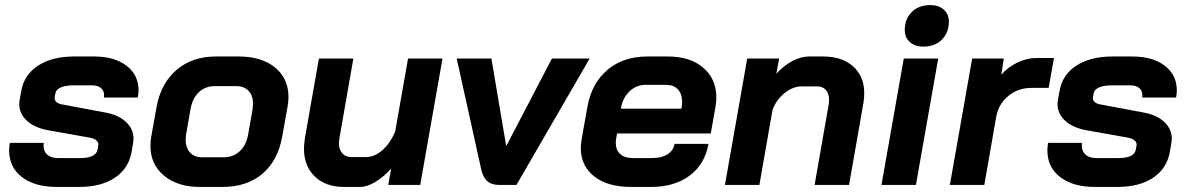

<svg xmlns="http://www.w3.org/2000/svg" viewBox="-20 -730 4688 758"><path d="M16 -136Q16 -151 19 -166H153Q152 -162 152 -155Q152 -132 167 -119Q182 -106 209 -106H299Q328 -106 345 -114.5Q362 -123 365 -139L368 -156Q370 -166 361.5 -174.5Q353 -183 337 -186L169 -216Q116 -226 86 -253.5Q56 -281 56 -320Q56 -326 58 -338L64 -371Q75 -435 130.5 -471Q186 -507 273 -507H351Q432 -507 479.5 -470.5Q527 -434 527 -373Q527 -360 524 -345H390Q391 -348 391 -354Q391 -372 378.5 -382.5Q366 -393 345 -393H269Q239 -393 220.5 -385Q202 -377 199 -363L196 -347Q194 -337 201 -329Q208 -321 224 -318L400 -285Q450 -275 478.5 -247.5Q507 -220 507 -184Q507 -174 506 -169L500 -133Q489 -66 434.5 -29Q380 8 293 8H203Q117 8 66.5 -31Q16 -70 16 -136Z M574 -154Q574 -172 577 -190L598 -307Q615 -401 677 -454Q739 -507 833 -507H922Q1013 -507 1066 -463.5Q1119 -420 1119 -346Q1119 -335 1115 -307L1094 -190Q1077 -96 1016 -44Q955 8 858 8H769Q681 8 627.5 -36.5Q574 -81 574 -154ZM863 -109Q901 -109 927 -133.5Q953 -158 960 -201L977 -298Q979 -314 979 -320Q979 -352 961.5 -371Q944 -390 913 -390H828Q790 -390 764.5 -365.5Q739 -341 732 -298L715 -201Q713 -185 713 -178Q713 -146 730.5 -127.5Q748 -109 778 -109Z M1180 -144Q1180 -158 1184 -186L1239 -499H1375L1320 -184Q1318 -170 1318 -165Q1318 -140 1331 -125Q1344 -110 1367 -110H1425Q1459 -110 1489.5 -137Q1520 -164 1540 -210L1591 -499H1727L1639 0H1513L1524 -64Q1494 -31 1461.5 -11.5Q1429 8 1402 8H1338Q1265 8 1222.5 -33.5Q1180 -75 1180 -144Z M1879 -65 1783 -499H1920L1978 -156H1980L2159 -499H2308L2019 0H1949Q1920 0 1903 -15.5Q1886 -31 1879 -65Z M2273 -145Q2273 -161 2276 -179L2299 -308Q2316 -402 2378.5 -454.5Q2441 -507 2536 -507H2616Q2705 -507 2756.5 -462.5Q2808 -418 2808 -346Q2808 -328 2805 -310L2786 -203H2416L2412 -179Q2411 -174 2411 -165Q2411 -138 2428.5 -122Q2446 -106 2477 -106H2555Q2592 -106 2615.5 -121Q2639 -136 2643 -162H2777Q2763 -82 2703 -37Q2643 8 2551 8H2471Q2379 8 2326 -33.5Q2273 -75 2273 -145ZM2670 -301 2671 -307Q2673 -321 2673 -328Q2673 -359 2656.5 -377Q2640 -395 2610 -395H2528Q2493 -395 2466.5 -370.5Q2440 -346 2432 -306L2431 -301Z M2930 -499H3056L3045 -439Q3074 -471 3108 -489Q3142 -507 3174 -507H3230Q3305 -507 3348.5 -467.5Q3392 -428 3392 -362Q3392 -345 3389 -325L3332 0H3196L3252 -320Q3253 -326 3253 -337Q3253 -361 3240.5 -375Q3228 -389 3206 -389H3146Q3111 -389 3078.5 -363.5Q3046 -338 3030 -297L2978 0H2842Z M3552 -611Q3552 -655 3579.5 -682.5Q3607 -710 3653 -710Q3686 -710 3706 -692Q3726 -674 3726 -645Q3726 -601 3698.5 -573.5Q3671 -546 3625 -546Q3592 -546 3572 -564Q3552 -582 3552 -611ZM3548 -499H3684L3596 0H3460Z M3818 -499H3943L3933 -435Q3959 -465 3996.5 -483Q4034 -501 4072 -501H4141L4120 -383H4052Q3999 -383 3960.5 -351Q3922 -319 3913 -269L3866 0H3730Z M4115 -136Q4115 -151 4118 -166H4252Q4251 -162 4251 -155Q4251 -132 4266 -119Q4281 -106 4308 -106H4398Q4427 -106 4444 -114.5Q4461 -123 4464 -139L4467 -156Q4469 -166 4460.5 -174.5Q4452 -183 4436 -186L4268 -216Q4215 -226 4185 -253.5Q4155 -281 4155 -320Q4155 -326 4157 -338L4163 -371Q4174 -435 4229.5 -471Q4285 -507 4372 -507H4450Q4531 -507 4578.5 -470.5Q4626 -434 4626 -373Q4626 -360 4623 -345H4489Q4490 -348 4490 -354Q4490 -372 4477.5 -382.5Q4465 -393 4444 -393H4368Q4338 -393 4319.5 -385Q4301 -377 4298 -363L4295 -347Q4293 -337 4300 -329Q4307 -321 4323 -318L4499 -285Q4549 -275 4577.5 -247.5Q4606 -220 4606 -184Q4606 -174 4605 -169L4599 -133Q4588 -66 4533.5 -29Q4479 8 4392 8H4302Q4216 8 4165.5 -31Q4115 -70 4115 -136Z"/></svg>

Font: Bai Jamjuree
Style: Bold Italic
Weight: 700
Italic angle: -10°
Designer: Katatrad Aksorn Co.,Ltd.
Foundry: Cadson Demak Co.,Ltd.
Version: Version 1.000; ttfautohint (v1.6)